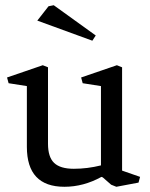

<svg xmlns="http://www.w3.org/2000/svg" viewBox="-20 -708 574 736"><path d="M227 8Q83 8 83 -145V-378L13 -389L7 -411L144 -458L164 -450V-157Q164 -106 187.5 -83.5Q211 -61 263 -61Q315 -61 367 -74V-378L297 -389L291 -411L428 -458L448 -450V-54L517 -30L511 -8L426 8L406 0L374 -28L369 -30Q300 8 227 8ZM334 -552 123 -629 166 -684 186 -688 347 -572Z"/></svg>

Font: Fenix
Style: Regular
Weight: 400
Designer: Fernando Diaz
Foundry: Fernando Diaz
Version: 004.301